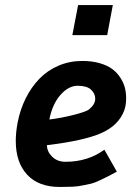

<svg xmlns="http://www.w3.org/2000/svg" viewBox="-20 -742 558 767"><path d="M292 -721.7H430.7Q427.2 -701.7 419.4 -661.6Q411.6 -621.6 408.2 -601.6H269Q272.9 -621.6 280.5 -661.6Q288.1 -701.7 292 -721.7ZM177.2 -264.6Q225.6 -270.5 275.1 -283.2Q324.7 -295.9 335.4 -304.7Q360.4 -325.2 360.4 -347.2Q360.4 -368.7 343.5 -384Q326.7 -399.4 290.5 -399.4Q253.4 -399.4 221.2 -362.5Q189 -325.7 177.2 -264.6ZM308.6 -498.5Q348.1 -498.5 379.4 -489.3Q410.6 -480 429.7 -465.3Q448.7 -450.7 461.4 -430.7Q474.1 -410.6 479 -390.9Q483.9 -371.1 483.9 -350.1Q483.9 -321.3 476.1 -300.3Q453.6 -240.7 384.3 -210.2Q314.9 -179.7 167.5 -162.1Q167.5 -136.7 188.2 -116.2Q209 -95.7 241.7 -95.7Q331.1 -95.7 397 -144L446.8 -56.2Q416.5 -40 408.2 -35.9Q399.9 -31.7 377.7 -21.2Q355.5 -10.7 344.7 -8.5Q334 -6.3 312.7 -1.7Q291.5 2.9 270 3.9Q248.5 4.9 219.2 4.9Q133.8 4.9 88.4 -44.2Q43 -93.3 43 -178.7Q43 -212.9 50.3 -252Q60.5 -304.7 82.8 -349.4Q105 -394 137.5 -427.5Q169.9 -460.9 213.9 -479.7Q257.8 -498.5 308.6 -498.5Z"/></svg>

Font: Fantasque Sans Mono
Style: Bold Italic
Weight: 700
Italic angle: -11°
Monospace: yes
Designer: Jany Belluz
Version: Version 1.7.1